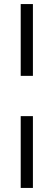

<svg xmlns="http://www.w3.org/2000/svg" viewBox="-20 -763 264 944"><path d="M81.8 -390V-743H141.8V-390ZM81.8 161V-192H141.8V161Z"/></svg>

Font: Saira Thin Condensed
Style: Regular
Weight: 100
Width: 3
Version: Version 1.101